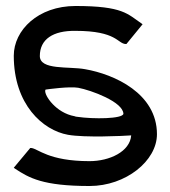

<svg xmlns="http://www.w3.org/2000/svg" viewBox="-20 -610 567 641"><path d="M26 -50 30 -47C77 -16 123 11 279 11C400 11 504 -73 504 -162C504 -298 362 -362 264 -379C210 -389 113 -375 113 -423C113 -479 157 -508 232 -507C371 -507 372 -464 400 -463H402L456 -529L452 -532C406 -563 391 -590 232 -590C107 -590 26 -509 26 -424C26 -261 123 -175 207 -160C263 -150 391 -156 418 -158C414 -104 346 -72 279 -72C141 -72 107 -114 84 -116H81ZM131 -308C131 -310 132 -311 133 -311C139 -312 212 -322 241 -317C284 -309 391 -270 392 -230C389 -213 292 -212 238 -220C235 -220 231 -221 229 -222C167 -233 128 -291 131 -308Z"/></svg>

Font: Charger Sport
Style: SeBdExt
Weight: 600
Designer: Jasper
Foundry: Cannot Into Space Fonts
Version: Version 1.1